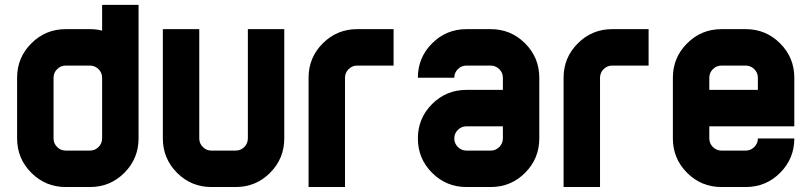

<svg xmlns="http://www.w3.org/2000/svg" viewBox="-20 -752 3263 772"><path d="M390.6 -439.5Q390.6 -459.5 376.2 -473.9Q361.8 -488.3 341.8 -488.3H244.1Q224.1 -488.3 209.7 -473.9Q195.3 -459.5 195.3 -439.5V-195.3Q195.3 -175.3 209.7 -160.9Q224.1 -146.5 244.1 -146.5H341.8Q361.8 -146.5 376.2 -160.9Q390.6 -175.3 390.6 -195.3ZM537.1 -732.4V-195.3Q537.1 -114.3 480 -57.1Q422.9 0 341.8 0H244.1Q163.1 0 106 -57.1Q48.8 -114.3 48.8 -195.3V-439.9Q48.8 -520.5 106 -577.6Q163.1 -634.8 244.1 -634.8H341.8Q367.2 -634.8 390.6 -628.9V-732.4Z M634.8 -195.3V-634.8H781.2V-195.3Q781.2 -175.3 795.7 -160.9Q810.1 -146.5 830.1 -146.5H927.7Q947.8 -146.5 962.2 -160.9Q976.6 -175.3 976.6 -195.3V-634.8H1123V-195.3Q1123 -114.3 1065.9 -57.1Q1008.8 0 927.7 0H830.1Q749 0 691.9 -57.1Q634.8 -114.3 634.8 -195.3Z M1367.2 -439.5V0H1220.7V-439.5Q1220.7 -520.5 1277.8 -577.6Q1335 -634.8 1416 -634.8H1562.5V-488.3H1416Q1396 -488.3 1381.6 -473.9Q1367.2 -459.5 1367.2 -439.5Z M1855.5 -146.5H1953.1Q1973.1 -146.5 1987.5 -160.9Q2002 -175.3 2002 -195.3V-244.1H1855.5Q1835.4 -244.1 1821 -229.7Q1806.6 -215.3 1806.6 -195.3Q1806.6 -175.3 1821 -160.9Q1835.4 -146.5 1855.5 -146.5ZM1953.1 0H1855.5Q1774.4 0 1717.3 -57.1Q1660.2 -114.3 1660.2 -195.3Q1660.2 -276.4 1717.3 -333.5Q1774.4 -390.6 1855.5 -390.6H2002V-439.5Q2002 -459.5 1987.5 -473.9Q1973.1 -488.3 1953.1 -488.3H1855.5Q1835.4 -488.3 1821 -473.9Q1806.6 -459.5 1806.6 -439.5H1660.2Q1660.2 -520.5 1717.3 -577.6Q1774.4 -634.8 1855.5 -634.8H1953.1Q2034.2 -634.8 2091.3 -577.6Q2148.4 -520.5 2148.4 -439.5V-195.3Q2148.4 -114.3 2091.3 -57.1Q2034.2 0 1953.1 0Z M2392.6 -439.5V0H2246.1V-439.5Q2246.1 -520.5 2303.2 -577.6Q2360.4 -634.8 2441.4 -634.8H2587.9V-488.3H2441.4Q2421.4 -488.3 2407 -473.9Q2392.6 -459.5 2392.6 -439.5Z M2978.5 -488.3H2880.9Q2860.8 -488.3 2846.4 -473.9Q2832 -459.5 2832 -439.5V-390.6H3027.3V-439.5Q3027.3 -459.5 3012.9 -473.9Q2998.5 -488.3 2978.5 -488.3ZM2880.9 -634.8H2978.5Q3059.6 -634.8 3116.7 -577.6Q3173.8 -520.5 3173.8 -439.5V-244.1H2832V-195.3Q2832 -175.3 2846.4 -160.9Q2860.8 -146.5 2880.9 -146.5H2978.5Q2998.5 -146.5 3012.9 -160.9Q3027.3 -175.3 3027.3 -195.3H3173.8Q3173.8 -114.3 3116.7 -57.1Q3059.6 0 2978.5 0H2880.9Q2799.8 0 2742.7 -57.1Q2685.5 -114.3 2685.5 -195.3V-439.5Q2685.5 -520.5 2742.7 -577.6Q2799.8 -634.8 2880.9 -634.8Z"/></svg>

Font: Audex
Style: Regular
Weight: 400
Designer: GGBotNet
Foundry: GGBotNet
Version: 1.00